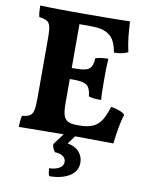

<svg xmlns="http://www.w3.org/2000/svg" viewBox="-98 -750 825 1062"><g transform="rotate(10 314.0 -218.5)"><path d="M40.4 -679Q60.8 -678 90.8 -677.5Q120.8 -677 154.2 -676.5Q187.6 -676 218.6 -676Q249.6 -676 272 -676V-170.4Q272 -128 279 -104.7Q286 -81.4 304.2 -72.2Q322.4 -63 355.2 -63L329.4 0Q302.6 0 261.3 0.3Q220 0.6 175.9 1.1Q131.8 1.6 95 2.1Q58.2 2.6 40.4 3Q40.4 -15.4 42 -32.4Q43.6 -49.4 47.2 -61Q74.2 -63 88.9 -71.3Q103.6 -79.6 109 -101.9Q114.4 -124.2 114.4 -167.4V-514.2Q114.4 -554.4 109 -575Q103.6 -595.6 88.9 -603.7Q74.2 -611.8 46.6 -615Q43 -627.2 41.7 -645.6Q40.4 -664 40.4 -679ZM523.8 -195Q549.6 -191.2 570.4 -183.5Q591.2 -175.8 602.6 -165Q591.6 -130 583.8 -85.5Q576 -41 571.6 2Q546 2 506 1.5Q466 1 419.7 0.5Q373.4 0 329.4 0L355.2 -63H367.8Q416.6 -63 446.1 -77.2Q475.6 -91.4 493 -120.6Q510.4 -149.8 523.8 -195ZM462.8 -454.2Q460.8 -429.4 460.2 -401.5Q459.6 -373.6 459.6 -340.4Q459.6 -304.8 460.2 -275.3Q460.8 -245.8 462.8 -222.6Q440.4 -222.6 423.9 -224.2Q407.4 -225.8 392.8 -230.6Q388.8 -276 368.7 -291.5Q348.6 -307 297.8 -307H234.8V-369.2H297.8Q351.6 -369.2 370.7 -385.2Q389.8 -401.2 390.8 -444.2Q406.2 -450 425.1 -452.1Q444 -454.2 462.8 -454.2ZM544.6 -679Q546 -654.8 548.4 -623.6Q550.8 -592.4 555.4 -561.8Q560 -531.2 565.6 -509Q550.4 -502 531.8 -497.7Q513.2 -493.4 487 -493.4Q481.6 -527.4 468.4 -554.9Q455.2 -582.4 424.6 -598.7Q394 -615 338.6 -615H237.2L266 -676Q342.2 -676 395.6 -676.5Q449 -677 484.7 -677.5Q520.4 -678 544.6 -679ZM253.4 242Q248.8 233.2 247 220.8Q245.2 208.4 245.2 198.6Q276.4 198.6 300 186.2Q323.6 173.8 323.6 150.2Q323.6 130 306.3 118.2Q289 106.4 262.8 106.4Q254.8 98 249.8 87Q244.8 76 244.8 63L303.8 -16H368.2L322 45.8Q364.4 52.8 387.3 78.6Q410.2 104.4 410.2 139.2Q410.2 172.8 389.5 195.6Q368.8 218.4 333.4 230.2Q298 242 253.4 242Z"/></g></svg>

Font: Vollkorn
Style: Regular
Weight: 400
Designer: Friedrich Althausen
Foundry: Friedrich Althausen
Version: Version 4.104